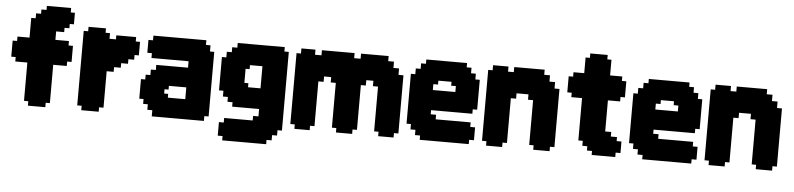

<svg xmlns="http://www.w3.org/2000/svg" viewBox="-49 -1023 5898 1427"><g transform="rotate(5 2900.0 -309.0)"><path d="M143 -651H176V-688H213V-720H251V-750H432V-717H463V-631H432V-599H396V-567H336V-504H437V-471H470V-351H437V-318H336V-32H305V1H175V-32H143V-318H53V-351H20V-471H53V-504H143Z M788 -305H736V-33H703V0H573V-33H540V-589H573V-622H703V-589H736V-547H784V-577H932V-544H964V-443H932V-408H889V-374H838V-340H788Z M1336 -237H1206V-209H1176V-177H1206V-149H1336ZM1520 -518V-36H1488V0H1099V-46H1062V-87H1027V-123H995V-269H1027V-305H1062V-346H1099V-384H1336V-432H1059V-468H1025V-564H1059V-599H1454V-564H1488V-518Z M1793 -443V-413H1763V-308H1793V-278H1886V-443ZM2039 21V61H2002V100H1964V132H1636V100H1600V-1H1636V-35H1849V-69H1889V-124H1688V-157H1650V-193H1613V-236H1580V-485H1613V-527H1650V-564H1688V-599H2039V-566H2072V21Z M2560 -562H2608V-600H2814V-562H2857V-515H2899V-467H2936V-33H2903V0H2788V-33H2755V-367H2717V-407H2664V-367H2627V-33H2594V0H2473V-33H2440V-367H2402V-407H2349V-367H2310V-33H2277V0H2163V-33H2130V-562H2163V-600H2268V-562H2316V-600H2560Z M3331 -377V-421H3296V-450H3198V-421H3163V-377ZM3504 -483V-260H3471V-227H3163V-196H3203V-162H3464V-128H3500V-32H3464V0H3098V-32H3060V-71H3023V-111H2990V-483H3023V-526H3059V-567H3095V-599H3399V-567H3435V-526H3471V-483Z M3713 -33V0H3593V-33H3560V-562H3593V-600H3708V-562H3751V-600H3978V-562H4021V-515H4063V-467H4100V-33H4067V0H3945V-33H3912V-367H3874V-407H3785V-367H3746V-33Z M4466 -182H4511V-148H4557V-118H4593V-32H4557V1H4381V-29H4343V-61H4306V-98H4273V-414H4193V-447H4160V-567H4193V-600H4273V-717H4305V-750H4435V-717H4466V-600H4557V-567H4590V-447H4557V-414H4466Z M4991 -377V-421H4956V-450H4858V-421H4823V-377ZM5164 -483V-260H5131V-227H4823V-196H4863V-162H5124V-128H5160V-32H5124V0H4758V-32H4720V-71H4683V-111H4650V-483H4683V-526H4719V-567H4755V-599H5059V-567H5095V-526H5131V-483Z M5373 -33V0H5253V-33H5220V-562H5253V-600H5368V-562H5411V-600H5638V-562H5681V-515H5723V-467H5760V-33H5727V0H5605V-33H5572V-367H5534V-407H5445V-367H5406V-33Z"/></g></svg>

Font: DNF Bit Bit TTF
Style: Regular
Weight: 400
Designer: Kim So-Yeon
Foundry: NEOPLE Inc.
Version: Version 1.000;September 28, 2022;FontCreator 14.0.0.2872 64-